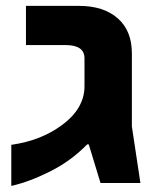

<svg xmlns="http://www.w3.org/2000/svg" viewBox="-20 -609 505 639"><path d="M17.6 9.8V-127Q68.4 -134.3 109.6 -150.6Q150.9 -167 181.6 -189.5Q261.2 -245.6 261.2 -322.3V-415Q261.2 -459 198.2 -459H66.4V-589.4H243.2Q324.7 -589.4 371.8 -548.1Q418.9 -506.8 418.9 -431.2V-188L447.3 0H314.5L275.4 -128.4H270Q216.8 -73.7 147.5 -38.8Q78.1 -3.9 17.6 9.8Z"/></svg>

Font: Lunasima
Style: Bold
Weight: 700
Designer: The DocRepair Project, Monotype Design Team
Foundry: Google
Version: Version 2.009